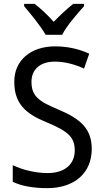

<svg xmlns="http://www.w3.org/2000/svg" viewBox="-20 -964 539 994"><path d="M216 -784H302C324 -829 380 -893 415 -932V-944H359C324 -916 294 -888 258 -851C227 -886 190 -921 159 -944H105V-932C140 -890 192 -828 216 -784ZM455 -193C455 -298 396 -349 282 -397C178 -440 143 -468 143 -541C143 -602 185 -645 264 -645C317 -645 369 -630 415 -609L442 -686C395 -708 335 -724 265 -724C140 -724 53 -652 54 -540C54 -428 112 -375 221 -331C332 -285 367 -254 367 -185C367 -116 318 -68 226 -68C162 -68 93 -86 46 -109V-23C90 -1 153 10 225 10C365 10 455 -68 455 -193Z"/></svg>

Font: Noto Sans Lao SemiCondensed
Style: Regular
Weight: 400
Width: 4
Designer: Monotype Design Team
Foundry: Monotype Imaging Inc.
Version: Version 2.003